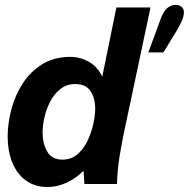

<svg xmlns="http://www.w3.org/2000/svg" viewBox="-20 -738 758 770"><path d="M171.4 12Q118.6 12 82.7 -15Q46.8 -42 28.8 -87.6Q10.7 -133.2 10.7 -189.4Q10.7 -243.2 25.7 -299.7Q40.6 -356.2 71.5 -403.8Q102.5 -451.4 149.9 -480.7Q197.3 -509.9 261.4 -509.9Q302.2 -509.9 337 -489.8Q371.9 -469.8 390.1 -430.4L446.7 -708H583.6L474.2 -192.4Q467 -157.2 459 -107.1Q451 -56.9 449 0H318.5L315.1 -53Q281.7 -20.5 244.5 -4.2Q207.2 12 171.4 12ZM229.8 -97.8Q265.9 -97.8 291 -119.5Q316.1 -141.3 331.6 -174.6Q347.1 -207.9 354.5 -242.4Q361.8 -276.9 361.8 -301.6Q361.8 -343.9 343.1 -372.4Q324.3 -400.9 282.1 -400.9Q247.7 -400.9 222.6 -381.4Q197.5 -361.9 181.7 -331.5Q165.9 -301.2 158.4 -267.8Q150.9 -234.4 150.9 -205.9Q150.9 -161.7 169.6 -129.8Q188.2 -97.8 229.8 -97.8ZM574.9 -527.9 623.8 -660.8Q635.2 -692.1 650.4 -705.3Q665.7 -718.4 683.8 -718.4Q699.6 -718.4 708.6 -710.2Q717.5 -702.1 717.5 -688.7Q717.5 -673 708.6 -652.6Q699.6 -632.2 689.2 -615.9L635.4 -527.9Z"/></svg>

Font: Atkinson Hyperlegible Mono ExtraLight
Style: Italic
Weight: 200
Italic angle: -12°
Monospace: yes
Designer: Elliott Scott, Megan Eiswerth, Linus Boman, Theodore Petrosky, Letters from Sweden
Foundry: Applied Design Works, Letters from Sweden
Version: Version 2.001